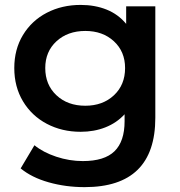

<svg xmlns="http://www.w3.org/2000/svg" viewBox="-20 -560 734 781"><path d="M38.1 -283.2Q38.1 -359.4 73.5 -417.7Q108.9 -476.1 170.4 -508.1Q231.9 -540 308.1 -540Q366.2 -540 413.6 -521Q460.9 -502 493.2 -462.9V-534.2H611.8V-81.1Q611.8 201.2 324.2 201.2Q247.1 201.2 178 181.6Q108.9 162.1 64 125L120.1 30.8Q155.3 59.6 208.7 77.4Q262.2 95.2 316.9 95.2Q404.8 95.2 445.8 55.2Q486.8 15.1 486.8 -66.9V-95.2Q454.6 -60.1 408.7 -42Q362.8 -23.9 308.1 -23.9Q231.9 -23.9 170.4 -56.4Q108.9 -88.9 73.5 -147.9Q38.1 -207 38.1 -283.2ZM164.1 -283.2Q164.1 -215.3 209.5 -172.6Q254.9 -129.9 327.1 -129.9Q397.9 -129.9 443.4 -172.4Q488.8 -214.8 488.8 -283.2Q488.8 -350.1 443.4 -392.1Q397.9 -434.1 327.1 -434.1Q255.4 -434.1 209.7 -392.1Q164.1 -350.1 164.1 -283.2Z"/></svg>

Font: Montserrat SemiBold
Style: Regular
Weight: 600
Designer: Julieta Ulanovsky
Foundry: Julieta Ulanovsky
Version: Version 7.200